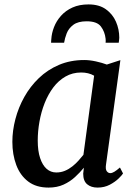

<svg xmlns="http://www.w3.org/2000/svg" viewBox="-20 -840 614 870"><path d="M460.5 -95.5Q457 -73 463.8 -64.2Q470.5 -55.5 479.5 -55.5Q488 -55.5 498.2 -61.8Q508.5 -68 523.5 -81L537.5 -54Q533.5 -47 517.8 -31.5Q502 -16 477.5 -3Q453 10 422 10Q393 10 375 -5Q357 -20 357 -53L360 -80Q342.5 -58.5 320 -37.8Q297.5 -17 268 -3.5Q238.5 10 200 10Q144 10 107.8 -17.5Q71.5 -45 53.8 -92.2Q36 -139.5 36 -197.5Q36 -248 49.8 -300.5Q63.5 -353 90.2 -400.8Q117 -448.5 156.2 -486.2Q195.5 -524 247.2 -546Q299 -568 362 -568Q386 -568 414.5 -561.8Q443 -555.5 464 -547.5L525.5 -567.5ZM406.5 -497Q393.5 -504.5 378.8 -508Q364 -511.5 348 -511.5Q308.5 -511.5 276.8 -493.2Q245 -475 221.5 -443.8Q198 -412.5 182.2 -372.5Q166.5 -332.5 158.8 -288.8Q151 -245 151 -203Q151 -156 161.8 -123.8Q172.5 -91.5 191.2 -75Q210 -58.5 235 -58.5Q256 -58.5 274 -66Q292 -73.5 307.5 -85.8Q323 -98 335.5 -112Q348 -126 358 -138.5ZM211.5 -646.5Q211.5 -650.5 211.8 -654.5Q212 -658.5 212.5 -662.5Q214 -689.5 224.8 -717.2Q235.5 -745 256.5 -768.5Q277.5 -792 308.5 -806Q339.5 -820 381 -820Q429 -820 459.8 -798Q490.5 -776 505.5 -741.5Q520.5 -707 520.5 -669Q520 -664.5 519.5 -657.8Q519 -651 518 -646.5H458.5Q459 -651 459 -655.5Q459 -660 458.5 -664.5Q455 -696.5 437.2 -720Q419.5 -743.5 372.5 -743.5Q333.5 -743.5 312.2 -727.5Q291 -711.5 282.2 -688.8Q273.5 -666 270.5 -646.5Z"/></svg>

Font: Merriweather Medium
Style: Italic
Weight: 500
Italic angle: -7.8°
Version: Version 2.101